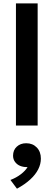

<svg xmlns="http://www.w3.org/2000/svg" viewBox="-20 -740 316 1132"><path d="M74 0V-720H202V0ZM80 372.5 41.5 321Q76 308 103 287.2Q130 266.5 142.5 245Q139 245 135.5 245Q116.5 245 98.5 237.8Q80.5 230.5 68.8 214.8Q57 199 57 178Q57 145 78.8 124.8Q100.5 104.5 134.5 104.5Q172.5 104.5 196.8 129.5Q221 154.5 221 195Q221 227.5 205.2 258.5Q189.5 289.5 158.2 318.2Q127 347 80 372.5Z"/></svg>

Font: Geologica EX Med
Style: Regular
Weight: 500
Designer: Sindre Bremnes, Frode Helland
Foundry: Monokrom Skriftforlag AS
Version: Version 1.010;gftools[0.9.28]